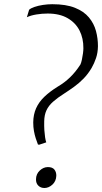

<svg xmlns="http://www.w3.org/2000/svg" viewBox="-20 -906 498 936"><path d="M165 -201.5Q159.5 -215.5 154.2 -231.8Q149 -248 145.5 -267.2Q142 -286.5 142 -309.5Q142.5 -348 156 -378.2Q169.5 -408.5 196 -434Q222.5 -459.5 262 -484Q294.5 -503 321.5 -529Q348.5 -555 372 -591.5Q376 -600 379.2 -615Q382.5 -630 384.5 -645.5Q386.5 -661 386.5 -670.5Q387 -719 367.8 -757Q348.5 -795 309.5 -817.5Q270.5 -840 212.5 -840Q185 -840 157.5 -835.5Q130 -831 111 -822L122 -858.5Q130 -866 148.2 -872.2Q166.5 -878.5 189.5 -882Q212.5 -885.5 235 -885.5Q302 -885.5 345.5 -868Q389 -850.5 413.5 -821Q438 -791.5 447.8 -755.2Q457.5 -719 457.5 -681Q457 -649 448.2 -623Q439.5 -597 426.5 -574.5Q409 -545 387 -522.5Q365 -500 341 -482.8Q317 -465.5 293 -450Q260.5 -429.5 238.8 -410.2Q217 -391 206.5 -368.2Q196 -345.5 195.5 -314.5Q195 -291 196.2 -271.5Q197.5 -252 199.8 -237Q202 -222 205.5 -212L171 -200.5ZM155.5 -32.5Q156 -58 174 -74.8Q192 -91.5 213.5 -91.5Q236 -91.5 245.5 -79Q255 -66.5 254.5 -49Q253.5 -22.5 235.5 -6Q217.5 10.5 196.5 10.5Q178.5 10.5 166.8 -1Q155 -12.5 155.5 -32.5Z"/></svg>

Font: Merriweather 120pt Light
Style: Italic
Weight: 300
Italic angle: -7.8°
Version: Version 2.101